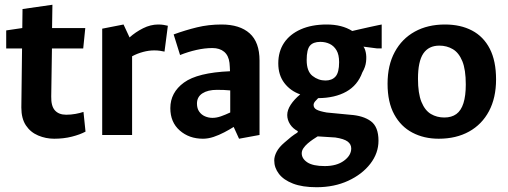

<svg xmlns="http://www.w3.org/2000/svg" viewBox="-20 -568 2136 808"><path d="M208.1 15.8Q172.7 15.8 140.6 2.2Q108.4 -11.3 89.1 -40.2Q69.8 -69.1 69.8 -115.4L72.8 -364H6.1V-440L73.8 -450L74.8 -530L200.6 -548L199.1 -450H338.9L330.2 -364H198.6L195.6 -162.2Q194.6 -122 211 -103.6Q227.4 -85.2 258.6 -85.2Q278.5 -85.2 297.8 -88.7Q317.1 -92.2 331.3 -97.1L339.9 -14.1Q316.5 -1.5 282.3 7.1Q248.1 15.8 208.1 15.8Z M410.1 0V-447.3L499.9 -464.9L525.2 -410.5Q550.1 -432.9 581.8 -448.9Q613.6 -464.9 645.9 -464.9Q658.5 -464.9 668.1 -463.3Q677.7 -461.7 686.4 -459.6L672.3 -350.8Q664.2 -352.8 653.3 -354.3Q642.3 -355.9 629.1 -355.9Q606.2 -355.9 582.4 -349.5Q558.5 -343.2 535.9 -331.2V0Z M834.1 15.8Q775.7 15.8 736.3 -19Q696.8 -53.7 696.8 -112.8Q696.8 -178.7 754.1 -220.5Q811.4 -262.4 947.9 -268.2Q947.4 -277.3 947.1 -286.1Q946.8 -294.9 945.8 -303.4Q942 -334.5 923.2 -350.2Q904.4 -365.8 873.9 -365.8Q841.6 -365.8 806.4 -357.8Q771.2 -349.8 737.8 -336.4L710.8 -423.1Q760.1 -441.1 809 -453Q857.9 -464.9 912.2 -464.9Q989 -464.9 1030.6 -427.7Q1072.2 -390.5 1072.2 -313V0L986 15.8L963.4 -33.8Q945.9 -22.7 923.7 -11.1Q901.6 0.5 878.7 8.2Q855.7 15.8 834.1 15.8ZM874.2 -72Q891 -72 909.5 -78.4Q927.9 -84.8 948.9 -94.7V-187.5Q935.9 -188.9 921.8 -189.4Q907.7 -189.9 892.7 -189.9Q854.6 -189.9 831.7 -175.1Q808.9 -160.3 808.9 -132.1Q808.9 -111.6 818.4 -98.2Q827.8 -84.8 842.8 -78.4Q857.7 -72 874.2 -72Z M1312.3 219.9Q1252.5 219.9 1213 204.6Q1173.4 189.3 1153.8 163.6Q1134.1 137.9 1134.1 107.1Q1134.1 89.9 1144.2 70.6Q1154.3 51.3 1177.2 31.8Q1192.2 18.4 1205.1 8.2Q1218 -1.9 1231.5 -10L1233.7 -15.8Q1212.7 -26.6 1200.7 -45Q1188.8 -63.5 1188.8 -84Q1188.8 -104.9 1203.5 -127.4Q1218.2 -149.9 1243.4 -170.8Q1202.3 -185.2 1176.7 -218.6Q1151.1 -252.1 1151.1 -301.3Q1151.1 -351.3 1175.4 -387.7Q1199.8 -424.1 1245.7 -444.5Q1291.6 -464.9 1355.1 -464.9Q1418.9 -464.9 1462.4 -437.6Q1474.1 -440.2 1494.5 -445Q1515 -449.8 1535.8 -454.3Q1556.6 -458.9 1571.2 -461.9Q1585.8 -464.9 1586.3 -464.9V-364.2H1567.3L1509.4 -371.7Q1515.5 -365 1519.2 -347.9Q1523 -330.7 1520.5 -308.4Q1518.1 -286 1504.8 -263.3Q1485.1 -209 1437.3 -182.3Q1389.5 -155.5 1318.9 -155Q1312.3 -148.9 1306 -141.3Q1299.7 -133.7 1299.7 -126.1Q1299.7 -113.4 1312.6 -106.5Q1325.5 -99.6 1355.1 -94.5L1453.1 -85.1Q1508.9 -81.4 1540.8 -57.8Q1572.8 -34.2 1572.8 24.1Q1572.8 76.7 1538.4 121.2Q1504 165.7 1445.2 192.8Q1386.4 219.9 1312.3 219.9ZM1346.7 130.9Q1396.8 130.9 1427.4 108.5Q1458.1 86 1458.1 56.7Q1458.1 39 1443 27.6Q1427.9 16.2 1391 10.6L1316.8 5.9Q1308.1 11.3 1297.1 18.7Q1286 26.2 1274.9 35.7Q1263.9 45.3 1256.8 55.7Q1249.8 66.2 1249.8 77.1Q1249.8 99.6 1273.4 115.3Q1297.1 130.9 1346.7 130.9ZM1349.7 -229.2Q1377.3 -229.2 1392.2 -246.2Q1407.1 -263.2 1407.1 -306.3Q1407.1 -338.2 1396 -356.6Q1384.9 -375.1 1367.2 -383.4Q1349.5 -391.8 1328.1 -391.8Q1298.2 -391.8 1284.4 -375.8Q1270.6 -359.9 1270.6 -315.3Q1270.6 -267.7 1295.2 -248.5Q1319.7 -229.2 1349.7 -229.2Z M1826.2 15.8Q1764.2 15.8 1715.6 -9.8Q1666.9 -35.3 1639 -86.6Q1611 -137.9 1611 -215.5Q1611 -293.5 1641.3 -349.3Q1671.5 -405.2 1725.7 -435Q1779.8 -464.9 1852.7 -464.9Q1918.3 -464.9 1966.5 -439.5Q2014.7 -414.2 2041.2 -362.9Q2067.6 -311.6 2067.6 -233.5Q2067.6 -156.5 2037.9 -100.4Q2008.1 -44.3 1953.9 -14.3Q1899.7 15.8 1826.2 15.8ZM1849.9 -73.5Q1880.3 -73.5 1900.4 -88Q1920.4 -102.5 1930.3 -133.7Q1940.2 -164.8 1940.2 -212.5Q1940.2 -274.9 1925.6 -310.6Q1910.9 -346.3 1885.6 -361.1Q1860.3 -376 1828.9 -376Q1783.9 -376 1761.4 -342.7Q1739 -309.4 1739 -236.5Q1739 -175 1753.6 -139.1Q1768.3 -103.2 1793.4 -88.3Q1818.4 -73.5 1849.9 -73.5Z"/></svg>

Font: Ancizar Sans Thin
Style: Regular
Weight: 100
Designer: Cesar Puertas, Viviana Monsalve, Julian Moncada, Julian Prieto, Jose Castro, Mariel Hernandez, Felipe Aragon, Sara Alarc
Version: Version 8.100